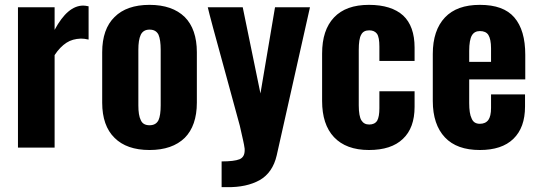

<svg xmlns="http://www.w3.org/2000/svg" viewBox="-20 -608 2222 791"><path d="M54 -578H205V-485C241 -552 280 -585 323 -585C328 -585 336 -584 345 -582V-445C333 -448 322 -449 313 -449C290 -448 271 -443 254 -432C237 -421 220 -404 205 -381V0H54Z M452 -40C418 -73 401 -122 401 -185V-393C401 -456 418 -505 452 -538C485 -571 533 -588 596 -588C659 -588 707 -571 741 -538C774 -505 791 -456 791 -393V-185C791 -122 774 -73 741 -40C707 -7 659 10 596 10C533 10 485 -7 452 -40ZM633 -113C639 -126 642 -147 642 -174V-403C642 -430 639 -451 633 -465C626 -479 614 -486 596 -486C579 -486 567 -479 560 -465C553 -450 550 -430 550 -403V-174C550 -147 553 -127 560 -113C566 -99 578 -92 596 -92C614 -92 626 -99 633 -113Z M893 57C928 57 952 54 967 48C981 42 988 30 988 11C988 6 988 2 987 -1C986 -12 979 -41 968 -90L911 -299C866 -462 841 -555 836 -578H980L1053 -223L1113 -578H1257L1120 32C1109 80 1085 114 1050 134C1014 154 969 164 914 163H893Z M1356 -43C1323 -78 1307 -128 1307 -192V-387C1307 -452 1323 -501 1356 -536C1389 -571 1437 -588 1500 -588C1562 -588 1609 -573 1641 -544C1672 -515 1688 -471 1688 -412V-357H1543V-416C1543 -441 1540 -459 1533 -469C1526 -478 1516 -483 1501 -483C1485 -483 1474 -477 1468 -465C1461 -453 1458 -432 1458 -402V-174C1458 -144 1462 -123 1469 -112C1476 -101 1486 -95 1501 -95C1516 -95 1527 -100 1534 -111C1540 -122 1543 -139 1543 -162V-232H1688V-168C1688 -110 1672 -66 1640 -36C1608 -5 1561 10 1500 10C1437 10 1389 -8 1356 -43Z M1813 -42C1780 -77 1763 -127 1763 -192V-386C1763 -451 1780 -501 1813 -536C1846 -571 1894 -588 1957 -588C2022 -588 2069 -571 2099 -536C2129 -501 2144 -450 2144 -382V-281H1913V-184C1913 -155 1916 -134 1923 -120C1929 -105 1940 -98 1957 -98C1972 -98 1984 -103 1992 -114C1999 -124 2003 -140 2003 -163V-219H2143V-169C2143 -111 2127 -67 2095 -36C2063 -5 2017 10 1957 10C1894 10 1846 -7 1813 -42ZM2003 -353V-409C2003 -434 1999 -453 1992 -464C1985 -475 1973 -480 1957 -480C1942 -480 1931 -474 1924 -462C1917 -450 1913 -429 1913 -398V-353Z"/></svg>

Font: Oswald SemiBold
Style: Regular
Weight: 400
Version: Version